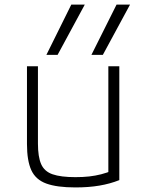

<svg xmlns="http://www.w3.org/2000/svg" viewBox="-20 -810 640 840"><path d="M430 -570H380L490 -790H549ZM232 -570H183L292 -790H351ZM310 10Q229 10 182.5 -7Q136 -24 117 -65.5Q98 -107 98 -180V-520H146V-182Q146 -124 160 -92Q174 -60 210 -47.5Q246 -35 310 -35Q343 -35 370 -38Q397 -41 422.5 -47.5Q448 -54 474 -65L454 -34V-520H502V-22Q462 -6 415 2Q368 10 310 10Z"/></svg>

Font: M PLUS Code Latin Expanded Light
Style: Regular
Weight: 300
Width: 7
Designer: Coji Morishita
Foundry: UNDERFOREST DESIGN
Version: Version 1.002; ttfautohint (v1.8.3)